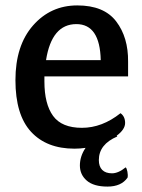

<svg xmlns="http://www.w3.org/2000/svg" viewBox="-20 -534 524 709"><path d="M345 57Q345 81 357.5 93.5Q370 106 393.5 106Q417 106 444 84Q448 87 450.5 100Q453 113 451 122Q428 155 377 155Q326 155 300.5 133Q275 111 275 77Q275 43 296 12Q276 15 255 15Q152 15 94.5 -47.5Q37 -110 37 -238Q37 -366 102 -440Q167 -514 265.5 -514Q364 -514 409 -455Q454 -396 453 -306V-252H144V-233Q144 -150 176 -106Q208 -62 282.5 -62Q357 -62 425 -116Q442 -104 442 -80Q442 -56 411 -33L413 -30Q345 -1 345 57ZM262 -445Q171 -445 150 -312H352Q349 -445 262 -445Z"/></svg>

Font: Karma SemiBold
Style: Regular
Weight: 600
Designer: Joana Correia
Foundry: Indian Type Foundry
Version: Version 1.202;PS 1.0;hotconv 1.0.78;makeotf.lib2.5.61930; tt